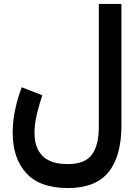

<svg xmlns="http://www.w3.org/2000/svg" viewBox="-20 -700 698 962"><path d="M588.4 -71.8Q588.4 82.5 523.7 162.4Q459 242.2 320.3 242.2Q179.7 242.2 111.6 167.5Q43.5 92.8 43.5 -36.1Q43.5 -91.3 55.7 -149.7Q67.9 -208 88.9 -262.7L191.9 -222.7Q176.8 -178.2 164.8 -128.4Q152.8 -78.6 152.8 -34.7Q152.8 40.5 192.9 81.3Q232.9 122.1 320.3 122.1Q405.3 122.1 440.2 75Q475.1 27.8 475.1 -63V-680.2H588.4Z"/></svg>

Font: Vazirmatn UI SemiBold
Style: Regular
Weight: 600
Designer: Saber Rastikerdar
Foundry: Saber Rastikerdar
Version: Version 33.003